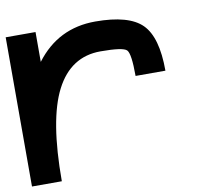

<svg xmlns="http://www.w3.org/2000/svg" viewBox="-72 -709 893 792"><g transform="rotate(-10 375.0 -312.5)"><path d="M375 -625Q515.6 -625 570.3 -570.3Q625 -515.6 625 -375H500Q500 -468.8 484.4 -484.4Q468.8 -500 375 -500Q250 -500 187.5 -378.9Q125 -257.8 125 0H0V-625H125V-500Q171.9 -562.5 234.4 -593.8Q296.9 -625 375 -625Z"/></g></svg>

Font: CraftyPE
Style: Regular
Weight: 400
Designer: Erek Butcher
Foundry: Haunted Coop
Version: Version 0.018;April 4, 2024;FontCreator 15.0.0.2962 64-bit